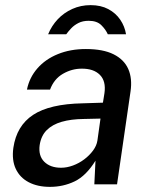

<svg xmlns="http://www.w3.org/2000/svg" viewBox="-20 -718 593 748"><path d="M174.5 10Q126.5 10 92 -8Q57.5 -26 41.5 -60Q25.5 -94 32 -142Q44.5 -228 109 -270.5Q173.5 -313 302 -315.5L381 -318L387 -355.5Q393.5 -402 369 -426.5Q344.5 -451 298 -450.5Q260 -450.5 225.2 -430.5Q190.5 -410.5 175 -369H85Q94.5 -416 125.8 -451.8Q157 -487.5 205.5 -507.2Q254 -527 314.5 -527Q381.5 -527 422.5 -506.5Q463.5 -486 479.8 -449Q496 -412 488.5 -361.5L436 0H347.5L352 -92Q315.5 -33 271 -11.5Q226.5 10 174.5 10ZM218 -64.5Q240.5 -64.5 264.2 -73.2Q288 -82 308.2 -97.2Q328.5 -112.5 342.5 -131.5Q356.5 -150.5 359.5 -170.5L371.5 -256L306.5 -254.5Q257 -254 220.5 -243.5Q184 -233 162 -211Q140 -189 134.5 -152.5Q129 -111 152.5 -87.8Q176 -64.5 218 -64.5ZM167.5 -584.5Q181 -617.5 205 -643Q229 -668.5 261.8 -683.2Q294.5 -698 333 -698Q373 -698 402 -682.5Q431 -667 448.5 -641.2Q466 -615.5 471 -584.5H400Q391.5 -603.5 374.5 -620.2Q357.5 -637 325.5 -637Q302.5 -637 285.8 -628.5Q269 -620 257.5 -607.8Q246 -595.5 238 -584.5Z"/></svg>

Font: Public Sans Thin Medium
Style: Italic
Weight: 500
Italic angle: -8°
Version: Version 2.001